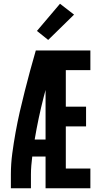

<svg xmlns="http://www.w3.org/2000/svg" viewBox="-20 -1004 540 1024"><path d="M38 0V-74Q38 -130 45.5 -186Q53 -242 63 -297.5Q73 -353 85.5 -408Q98 -463 112 -517.5Q126 -572 140.5 -626.5Q155 -681 171 -735H223V-722L274 -710Q242 -599 213 -486.5Q184 -374 165 -260H223V-169H152Q149 -145 147 -121Q145 -97 145 -74V0ZM223 0V-735H462V-630H331V-435H439V-330H331V-105H462V0ZM237 -791 177 -839 300 -984 375 -926Z"/></svg>

Font: Iosevka Curly Extrabold
Style: Regular
Weight: 800
Monospace: yes
Designer: Belleve Invis
Foundry: Belleve Invis
Version: Version 22.1.2; ttfautohint (v1.8.4)